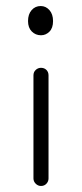

<svg xmlns="http://www.w3.org/2000/svg" viewBox="-20 -617 272 637"><path d="M115 -597Q132 -597 144 -583.5Q156 -570 156 -547Q156 -524 144 -512Q132 -500 116 -500Q98 -500 85.5 -512.5Q73 -525 73 -547Q73 -570 85 -583.5Q97 -597 115 -597ZM91 -367Q91 -378 98.5 -385Q106 -392 116 -392Q127 -392 134 -385Q141 -378 141 -367V-25Q141 -15 134 -7.5Q127 0 116 0Q106 0 98.5 -7.5Q91 -15 91 -25Z"/></svg>

Font: Hubballi
Style: Regular
Weight: 400
Designer: Erin McLaughlin
Version: Version 1.000; ttfautohint (v1.8.3)